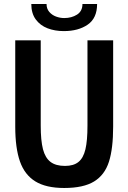

<svg xmlns="http://www.w3.org/2000/svg" viewBox="-20 -926 640 957"><path d="M56 -295V-725H183V-300Q183 -225.5 194.2 -182.2Q205.5 -139 231.8 -119Q258 -99 304 -99Q347 -99 371.2 -118.8Q395.5 -138.5 405.8 -181.8Q416 -225 416 -300V-725H544V-295Q544 -185.5 523 -119.8Q502 -54 449 -21.5Q396 11 300 11Q209.5 11 156.2 -21.8Q103 -54.5 79.5 -121.2Q56 -188 56 -295ZM136 -906H212Q212 -882.5 225.5 -866.8Q239 -851 259.2 -843.5Q279.5 -836 300 -836Q337 -836 364 -853.2Q391 -870.5 391 -906H464Q464 -835.5 417.2 -803.2Q370.5 -771 298 -771Q253.5 -771 217 -785Q180.5 -799 158.2 -829.2Q136 -859.5 136 -906Z"/></svg>

Font: JuliaMono
Style: Bold
Weight: 700
Monospace: yes
Designer: cormullion
Foundry: corm
Version: Version 0.055; ttfautohint (v1.8.4)